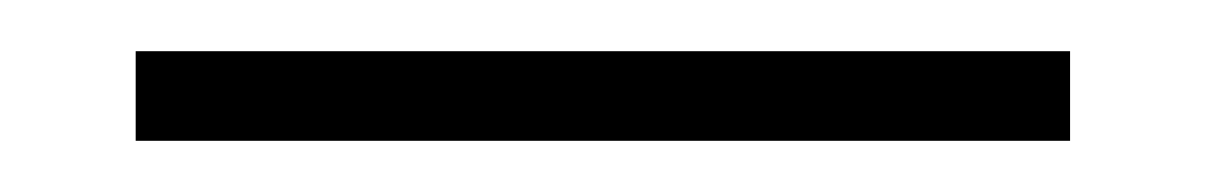

<svg xmlns="http://www.w3.org/2000/svg" viewBox="-20 -20 471 75"><path d="M33 35V0H398V35Z"/></svg>

Font: Livvic ExtraLight
Style: Regular
Weight: 275
Designer: Jacques Le Bailly, Baron von Fonthausen
Version: Version 1.001; ttfautohint (v1.8.2)